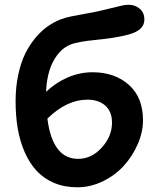

<svg xmlns="http://www.w3.org/2000/svg" viewBox="-20 -732 653 811"><path d="M306.2 59.1Q252 59.1 208.3 40.5Q164.6 22 134.5 -10.7Q104.5 -43.5 84.2 -89.6Q64 -135.7 54.9 -189.2Q45.9 -242.7 45.9 -304.2Q45.9 -363.8 56.9 -415.5Q67.9 -467.3 86.2 -504.6Q104.5 -542 129.4 -571.8Q154.3 -601.6 180.7 -620.1Q207 -638.7 235.8 -649.9Q253.9 -657.2 281 -662.8Q308.1 -668.5 343.5 -674.6Q378.9 -680.7 397.9 -685.1Q419.4 -689.9 449.2 -697.5Q479 -705.1 495.6 -708.5Q512.2 -711.9 522.9 -711.9Q549.8 -711.9 569.8 -695.6Q589.8 -679.2 589.8 -648.9Q589.8 -603.5 522 -585.9Q467.3 -571.3 387.2 -563.7Q307.1 -556.2 275.9 -543Q232.9 -524.9 205.3 -473.6Q177.7 -422.4 174.8 -344.2Q214.8 -382.8 265.9 -404.8Q316.9 -426.8 371.1 -426.8Q464.8 -426.8 524.4 -373.5Q584 -320.3 584 -224.1Q584 -174.3 562 -123.5Q540 -72.8 503.4 -32.2Q466.8 8.3 414.6 33.7Q362.3 59.1 306.2 59.1ZM349.1 -311Q261.7 -311 180.2 -231Q201.7 -61 310.1 -61Q366.7 -61 409.9 -108.6Q453.1 -156.2 453.1 -213.9Q453.1 -260.3 425 -285.6Q397 -311 349.1 -311Z"/></svg>

Font: Shantell Sans Bouncy
Style: Regular
Weight: 600
Designer: Stephen Nixon, Anya Danilova, Shantell Martin
Foundry: Arrow Type
Version: Version 1.006;[9816181b4]